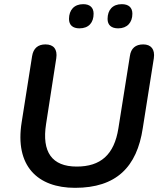

<svg xmlns="http://www.w3.org/2000/svg" viewBox="-20 -891 776 921"><path d="M340 10C537 10 637 -89 665 -277L718 -612C724 -654 705 -678 667 -678C630 -678 608 -659 603 -622L548 -276C528 -148 462 -92 348 -92C229 -92 180 -162 201 -296L250 -612C256 -654 238 -678 198 -678C162 -678 140 -659 134 -622L84 -305C50 -94 161 10 340 10ZM547 -755C590 -755 615 -783 615 -825C615 -855 597 -871 564 -871C520 -871 496 -843 496 -800C496 -771 514 -755 547 -755ZM361 -755C406 -755 429 -783 429 -825C429 -855 411 -871 379 -871C336 -871 311 -843 311 -800C311 -771 329 -755 361 -755Z"/></svg>

Font: SN Pro Semibold
Style: Italic
Weight: 600
Italic angle: -9°
Designer: Tobias Whetton
Foundry: Supernotes
Version: Version 1.001;Glyphs 3.2 (3249)